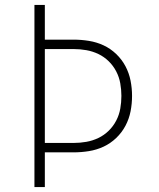

<svg xmlns="http://www.w3.org/2000/svg" viewBox="-20 -755 640 775"><path d="M119 0V-735H161V-595H277Q308 -595 339 -590Q370 -585 398 -572Q426 -559 449 -537Q472 -515 486.5 -487.5Q501 -460 507 -429.5Q513 -399 513 -368Q513 -336 507 -305.5Q501 -275 486.5 -247.5Q472 -220 449 -198Q426 -176 398 -163Q370 -150 339 -145Q308 -140 277 -140H161V0ZM161 -178H277Q303 -178 328.5 -182.5Q354 -187 377 -198Q400 -209 418.5 -227Q437 -245 449 -268Q461 -291 465.5 -316.5Q470 -342 470 -368Q470 -393 465.5 -418.5Q461 -444 449 -467Q437 -490 418.5 -508Q400 -526 377 -537Q354 -548 328.5 -552.5Q303 -557 277 -557H161Z"/></svg>

Font: Iosevka SS04 XLt Ex
Style: Regular
Weight: 200
Width: 7
Monospace: yes
Designer: Belleve Invis
Foundry: Belleve Invis
Version: Version 19.0.0; ttfautohint (v1.8.4)